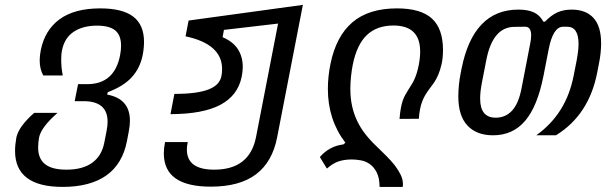

<svg xmlns="http://www.w3.org/2000/svg" viewBox="-20 -544 2448 772"><path d="M231.9 207.5Q40.5 207.5 40.5 62.5Q40.5 38.1 45.9 8.3Q56.2 -36.6 117.7 -90.3H211.4Q177.2 -60.1 159.4 -36.1Q141.6 -12.2 137.2 8.3Q135.7 15.1 134.5 26.9Q133.3 38.6 133.3 48.8Q133.3 93.8 161.1 116Q189 138.2 247.1 138.2Q312.5 138.2 350.8 110.4Q389.2 82.5 399.4 29.3L408.7 -18.6Q410.6 -28.3 411.6 -37.1Q412.6 -45.9 412.6 -54.7Q412.6 -137.2 315.9 -137.2H280.3L293.9 -205.6H330.1Q386.2 -205.6 419.2 -235.4Q452.1 -265.1 462.9 -322.3Q464.8 -332.5 465.8 -341.6Q466.8 -350.6 466.8 -359.9Q466.8 -402.3 443.4 -421.6Q419.9 -440.9 370.1 -440.9Q313.5 -440.9 276.4 -416.3Q239.3 -391.6 229.5 -342.3Q227.5 -333 226.8 -323.2Q226.1 -313.5 226.1 -303.2Q226.1 -288.6 227.5 -273.2Q229 -257.8 232.4 -240.7H153.8Q139.6 -266.6 139.6 -301.3Q139.6 -320.3 144 -342.3Q160.2 -423.3 220 -466.8Q279.8 -510.3 383.3 -510.3Q472.7 -510.3 515.9 -477.1Q559.1 -443.8 559.1 -375.5Q559.1 -362.8 557.6 -348.6Q556.2 -334.5 553.2 -320.3Q542.5 -269 509.3 -232.9Q476.1 -196.8 413.1 -173.3L411.1 -163.6Q502.4 -147 502.4 -58.6Q502.4 -39.1 498 -16.6L490.7 22Q473.1 114.7 408 161.1Q342.8 207.5 231.9 207.5Z M827.6 206.5Q733.4 206.5 686 173.3Q638.7 140.1 638.7 72.3Q638.7 62 639.9 50.8Q641.1 39.6 643.6 27.3H734.9Q731.4 43 731.4 57.6Q731.4 138.2 841.3 138.2Q983.4 138.2 1009.3 7.8L1098.1 -449.2L880.4 -423.8L875 -394.5Q918 -376 937 -345.5Q956.1 -314.9 956.1 -275.4Q956.1 -255.9 951.7 -234.9Q936 -159.7 866.2 -122.6Q796.4 -85.4 665.5 -85L681.2 -166.5Q729 -166.5 762.9 -171.1Q796.9 -175.8 819.1 -184.6Q841.3 -193.4 853.5 -206.1Q865.7 -218.8 869.6 -234.9Q871.1 -240.7 872.1 -249.5Q873 -258.3 873 -266.6Q873 -366.7 726.1 -397.9L738.3 -461.4L1197.8 -524.4L1094.2 8.8Q1075.2 106.9 1009.5 156.7Q943.8 206.5 827.6 206.5Z M1506.3 207.5Q1505.9 171.4 1494.9 149.7Q1483.9 127.9 1467.5 116.2Q1451.2 104.5 1431.6 100.8Q1412.1 97.2 1394.5 97.2Q1365.7 97.2 1342.5 104.5Q1319.3 111.8 1294.4 133.8L1266.1 87.4Q1304.2 43.5 1360.8 36.6L1368.7 29.8Q1298.3 -62.5 1298.3 -186.5Q1298.3 -211.4 1301 -237.1Q1303.7 -262.7 1308.6 -286.1Q1331.1 -397.9 1396.7 -454.1Q1462.4 -510.3 1576.2 -510.3Q1671.9 -510.3 1716.6 -469.5Q1761.2 -428.7 1761.2 -343.3Q1761.2 -311 1755.6 -286.4Q1750 -261.7 1741.9 -242.9Q1733.9 -224.1 1724.4 -210.7Q1714.8 -197.3 1707 -187Q1697.8 -174.8 1690.4 -162.6Q1683.1 -150.4 1677.7 -136.2Q1672.4 -122.1 1668.9 -105Q1665.5 -87.9 1664.1 -66.4L1586.4 -65.9Q1588.4 -90.8 1591.6 -108.2Q1594.7 -125.5 1599.1 -138.7Q1603.5 -151.9 1609.4 -162.1Q1615.2 -172.4 1622.1 -183.6Q1628.4 -193.8 1634.5 -203.4Q1640.6 -212.9 1645.8 -224.1Q1650.9 -235.4 1655.3 -249Q1659.7 -262.7 1663.6 -281.7Q1669.4 -311.5 1669.4 -336.9Q1669.4 -441.4 1562 -441.4Q1495.1 -441.4 1454.8 -402.8Q1414.6 -364.3 1398.4 -283.7Q1394 -261.7 1391.4 -236.6Q1388.7 -211.4 1388.7 -187Q1388.7 -148.9 1395.8 -117.2Q1402.8 -85.4 1416.3 -57.4Q1429.7 -29.3 1449.5 -4.2Q1469.2 21 1494.6 44.9Q1513.7 63.5 1532.7 82.3Q1551.8 101.1 1566.7 120.1Q1581.5 139.2 1590.8 158.2Q1600.1 177.2 1600.1 196.3Q1600.1 200.2 1599.9 202.6Q1599.6 205.1 1599.1 207.5H1506.3Z M1962.4 0Q1896 0 1859.4 -39.3Q1822.8 -78.6 1822.8 -156.7Q1822.8 -177.2 1825.2 -202.4Q1827.6 -227.5 1833 -253.4L1835.9 -268.1Q1859.4 -386.2 1916.5 -445.8Q1973.6 -505.4 2064.5 -505.4Q2102.5 -505.4 2126.7 -494.1Q2150.9 -482.9 2164.6 -457H2171.4Q2196.8 -483.4 2221.7 -494.4Q2246.6 -505.4 2278.3 -505.4Q2335.9 -505.4 2366.5 -471.7Q2397 -438 2397 -369.6Q2397 -351.6 2394.8 -330.3Q2392.6 -309.1 2387.7 -285.2L2381.3 -252.4Q2348.1 -81.5 2215.3 0H2136.2Q2195.8 -42.5 2233.6 -102.1Q2271.5 -161.6 2287.1 -242.2L2298.3 -299.3Q2302.2 -319.8 2304.2 -336.7Q2306.2 -353.5 2306.2 -367.7Q2306.2 -436.5 2260.3 -436.5H2244.1Q2204.1 -436.5 2186.5 -347.7L2165.5 -240.2Q2153.3 -178.2 2135 -133.1Q2116.7 -87.9 2091.6 -58.3Q2066.4 -28.8 2034.2 -14.4Q2002 0 1962.4 0ZM1973.1 -70.8Q2012.7 -70.8 2039.1 -99.4Q2065.4 -127.9 2077.1 -189.5L2111.3 -365.7Q2115.7 -386.7 2115.7 -401.9Q2115.7 -436.5 2091.8 -436.5L2049.3 -436H2048.8Q1961.4 -436 1935.5 -303.2L1917.5 -210.9Q1910.6 -175.3 1910.6 -147.5Q1910.6 -70.8 1973.1 -70.8Z"/></svg>

Font: Hack
Style: Italic
Weight: 400
Italic angle: -11°
Monospace: yes
Designer: Christopher Simpkins
Foundry: Christopher Simpkins
Version: Version 2.019; ttfautohint (v1.4.1) -l 4 -r 80 -G 350 -x 0 -